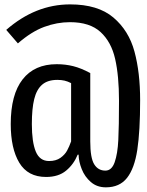

<svg xmlns="http://www.w3.org/2000/svg" viewBox="-20 -739 655 853"><path d="M602.6 -293.8Q602.6 -156.4 590 -73.6Q577.4 9.2 544.4 51.3Q511.3 93.3 450.3 93.3Q410.8 93.3 383.6 69.7Q356.4 46.2 343.1 12.3Q329.7 -21.5 329.2 -51.8H325.1Q307.7 -9.2 273.8 19Q240 47.2 184.6 47.2Q103.6 47.2 65.6 -16.2Q27.7 -79.5 27.7 -187.7Q27.7 -319 80.5 -386.4Q133.3 -453.8 231.8 -453.8Q270.3 -453.8 305.1 -445.1Q340 -436.4 381 -414.4V-110.8Q381 -37.4 398.5 -9.2Q415.9 19 448.2 19Q476.4 19 489.5 -18.5Q502.6 -55.9 505.6 -116.7Q508.7 -177.4 508.7 -291.3Q508.7 -402.1 491.5 -477.4Q474.4 -552.8 426.7 -596.7Q379 -640.5 290.8 -640.5Q233.3 -640.5 176.4 -619.5Q119.5 -598.5 59.5 -546.2L7.7 -606.2Q137.4 -719.5 291.3 -719.5Q414.9 -719.5 483.6 -661.3Q552.3 -603.1 577.4 -510Q602.6 -416.9 602.6 -293.8ZM121.5 -187.7Q121.5 -107.7 139 -65.6Q156.4 -23.6 197.9 -23.6Q228.7 -23.6 248.5 -37.7Q268.2 -51.8 277.9 -69.7Q287.7 -87.7 295.9 -110.8V-369.7Q281 -377.4 266.7 -380.8Q252.3 -384.1 234.9 -384.1Q191.8 -384.1 167.2 -362.8Q142.6 -341.5 132.1 -299Q121.5 -256.4 121.5 -187.7Z"/></svg>

Font: Fira Code Fixed Retina
Style: Regular
Weight: 450
Monospace: yes
Designer: Carrois Corporate, Edenspiekermann AG, Nikita Prokopov
Foundry: Carrois Corporate, Edenspiekermann AG, Nikita Prokopov
Version: Version 5.002